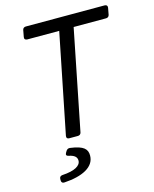

<svg xmlns="http://www.w3.org/2000/svg" viewBox="-124 -706 804 1005"><g transform="rotate(-15 278.0 -203.5)"><path d="M277.3 -556.6 168.9 -16.6C167 -5.9 171.9 0 182.6 0H229.5C238.3 0 245.1 -4.9 247.1 -13.7L355.5 -556.6H531.2C540 -556.6 546.9 -561.5 548.8 -570.3L555.7 -607.4C557.6 -618.2 551.8 -624 541 -624H114.3C105.5 -624 98.6 -619.1 96.7 -610.4L89.8 -573.2C87.9 -562.5 93.8 -556.6 104.5 -556.6ZM82 193.4V202.1C82 211.9 87.9 217.8 98.6 216.8C196.3 210.9 264.6 177.7 264.6 115.2C264.6 81.1 247.1 59.6 172.9 49.8C163.1 48.8 157.2 52.7 152.3 59.6L146.5 69.3C140.6 79.1 144.5 85.9 156.2 87.9C185.5 93.8 199.2 105.5 199.2 125C199.2 152.3 167 172.9 97.7 176.8C87.9 177.7 82 183.6 82 193.4Z"/></g></svg>

Font: Ed Sans Neue
Style: Italic
Weight: 400
Italic angle: -11°
Designer: Stephen Hutchings
Version: Version 1.004;PS 001.004;hotconv 1.0.88;makeotf.lib2.5.64775